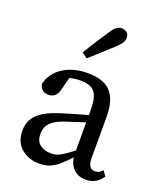

<svg xmlns="http://www.w3.org/2000/svg" viewBox="-142 -852 805 957"><g transform="rotate(20 260.0 -373.5)"><path d="M181 14Q125 14 85.5 -18.5Q46 -51 46 -113Q46 -145 59.5 -171.5Q73 -198 108.5 -221Q144 -244 210 -263Q238 -272 264.5 -279.5Q291 -287 317.5 -294.5Q344 -302 371 -309V-272Q336 -261 302 -250Q268 -239 234 -228Q191 -214 170 -197.5Q149 -181 142.5 -163.5Q136 -146 136 -128Q136 -90 159 -72Q182 -54 217 -54Q237 -54 254 -60.5Q271 -67 294.5 -83.5Q318 -100 355 -129L367 -77H335Q308 -48 285.5 -28Q263 -8 238.5 3Q214 14 181 14ZM425 10Q383 10 357.5 -17.5Q332 -45 331 -94V-98V-324Q331 -372 321 -398.5Q311 -425 289 -435.5Q267 -446 233 -446Q213 -446 190.5 -442Q168 -438 141 -427L182 -462L160 -375Q154 -350 141 -337Q128 -324 107 -324Q85 -324 73 -335.5Q61 -347 58 -365Q72 -424 125.5 -458.5Q179 -493 257 -493Q310 -493 345 -476Q380 -459 398.5 -421Q417 -383 417 -320V-104Q417 -72 427 -58.5Q437 -45 455 -45Q468 -45 477 -50.5Q486 -56 494 -65L513 -38Q496 -13 474.5 -1.5Q453 10 425 10ZM195 -581Q209 -605 223.5 -627.5Q238 -650 253 -673.5Q268 -697 284 -720Q298 -743 311 -752Q324 -761 338 -761Q353 -761 365 -751.5Q377 -742 377 -723Q377 -712 370 -699.5Q363 -687 343 -668Q323 -650 303.5 -632Q284 -614 264 -596Q244 -578 224 -560Z"/></g></svg>

Font: Source Serif 4 18pt
Style: Regular
Weight: 400
Designer: Frank Grießhammer
Foundry: Adobe Systems Incorporated
Version: Version 4.004;hotconv 1.0.116;makeotfexe 2.5.65601